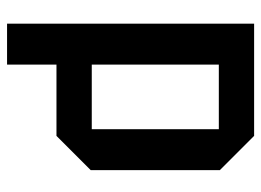

<svg xmlns="http://www.w3.org/2000/svg" viewBox="-118 -482 740 544"><g transform="rotate(90 252.0 -210.0)"><path d="M47 140V-560H365L462 -463V-97L365 0H163V140ZM346 -460H163V-100H346Z"/></g></svg>

Font: Tektur SemiCondensed Medium
Style: Regular
Weight: 500
Width: 4
Designer: Adam Jagosz
Foundry: Adam Jagosz
Version: Version 1.005;gftools[0.9.30]